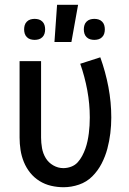

<svg xmlns="http://www.w3.org/2000/svg" viewBox="-20 -776 540 804"><path d="M246 8Q220 8 194 2Q168 -4 145.5 -18Q123 -32 106.5 -52.5Q90 -73 80 -97.5Q70 -122 66 -148Q62 -174 62 -200V-520H152V-200Q152 -178 156 -155.5Q160 -133 171.5 -114Q183 -95 203 -83.5Q223 -72 245 -72Q262 -72 278 -78Q294 -84 305 -96Q316 -108 324 -123Q332 -138 337.5 -153.5Q343 -169 346.5 -185.5Q350 -202 352 -218Q354 -234 355 -250.5Q356 -267 356 -284Q356 -341 345.5 -398Q335 -455 316 -509L400 -536Q422 -475 434 -411.5Q446 -348 446 -284Q446 -251 442 -218Q438 -185 429.5 -153Q421 -121 405.5 -91Q390 -61 366.5 -37.5Q343 -14 311 -3Q279 8 246 8ZM375 -609Q366 -609 357.5 -611.5Q349 -614 342.5 -620.5Q336 -627 333.5 -635.5Q331 -644 331 -653Q331 -662 333.5 -670.5Q336 -679 342.5 -685.5Q349 -692 357.5 -694.5Q366 -697 375 -697Q384 -697 392.5 -694.5Q401 -692 407.5 -685.5Q414 -679 416.5 -670.5Q419 -662 419 -653Q419 -644 416.5 -635.5Q414 -627 407.5 -620.5Q401 -614 392.5 -611.5Q384 -609 375 -609ZM125 -609Q116 -609 107.5 -611.5Q99 -614 92.5 -620.5Q86 -627 83.5 -635.5Q81 -644 81 -653Q81 -662 83.5 -670.5Q86 -679 92.5 -685.5Q99 -692 107.5 -694.5Q116 -697 125 -697Q134 -697 142.5 -694.5Q151 -692 157.5 -685.5Q164 -679 166.5 -670.5Q169 -662 169 -653Q169 -644 166.5 -635.5Q164 -627 157.5 -620.5Q151 -614 142.5 -611.5Q134 -609 125 -609ZM208 -600 219 -756H307L279 -600Z"/></svg>

Font: Iosevka Term Medium
Style: Regular
Weight: 500
Monospace: yes
Designer: Belleve Invis
Foundry: Belleve Invis
Version: Version 26.3.1